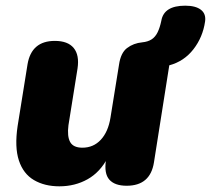

<svg xmlns="http://www.w3.org/2000/svg" viewBox="-20 -645 743 676"><path d="M189 11Q137 11 99.5 -11Q62 -33 46.5 -80Q31 -127 42 -201L77 -419Q84 -460 108 -480.5Q132 -501 173 -501Q219 -501 239.5 -476Q260 -451 253 -404L221 -204Q216 -165 227 -145Q238 -125 270 -125Q309 -125 335 -153Q361 -181 369 -231L399 -417Q405 -459 427.5 -476Q450 -493 481 -496Q501 -498 514 -506.5Q527 -515 535 -531.5Q543 -548 548 -572Q557 -625 632 -625Q669 -625 687.5 -610.5Q706 -596 702 -569Q694 -514 661 -471.5Q628 -429 576 -415L522 -73Q509 9 426 9Q384 9 365 -12.5Q346 -34 353 -81L361 -135L360 -91Q333 -39 288.5 -14Q244 11 189 11Z"/></svg>

Font: Nunito ExtraLight Black
Style: Italic
Weight: 900
Italic angle: -9°
Version: Version 3.602